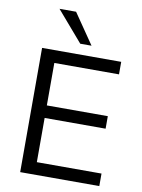

<svg xmlns="http://www.w3.org/2000/svg" viewBox="-100 -1005 796 1073"><g transform="rotate(10 298.0 -468.5)"><path d="M91 0V-705H540V-634H173V-393H519V-322H173V-71H540V0ZM297 -765 149 -937H243L361 -765Z"/></g></svg>

Font: Nunito Sans 11pt
Style: Regular
Weight: 400
Version: Version 3.101;gftools[0.9.27]